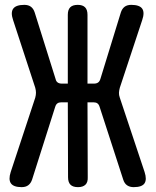

<svg xmlns="http://www.w3.org/2000/svg" viewBox="-20 -760 640 790"><path d="M112 -21Q107 -6 96.5 2Q86 10 69 10Q36 10 25 -5.5Q14 -21 24 -52L125 -358Q128 -369 128 -378.5Q128 -388 125 -399L34 -677Q23 -709 34.5 -724.5Q46 -740 80 -740Q97 -740 107.5 -732Q118 -724 123 -708L209 -434Q211 -425 217.5 -420.5Q224 -416 234 -416H259V-699Q259 -720 269 -730Q279 -740 300 -740Q320 -740 330 -730Q340 -720 340 -699V-416H367Q377 -416 383.5 -420.5Q390 -425 393 -435L477 -708Q482 -724 492.5 -732Q503 -740 520 -740Q554 -740 565 -724.5Q576 -709 565 -677L473 -399Q470 -388 469.5 -378.5Q469 -369 473 -358L575 -52Q585 -21 574.5 -5.5Q564 10 530 10Q514 10 503 2.5Q492 -5 487 -21L390 -320Q387 -330 381 -334.5Q375 -339 365 -339H340L341 -31Q342 -10 331.5 0Q321 10 301 10Q280 10 270 0Q260 -10 260 -31L259 -339H232Q222 -339 216 -334.5Q210 -330 207 -320Z"/></svg>

Font: Maple Mono NL Medium
Style: Regular
Weight: 500
Monospace: yes
Designer: subframe7536
Version: Version 7.000